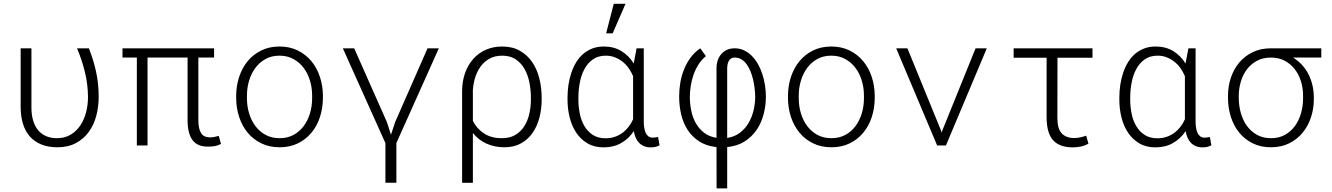

<svg xmlns="http://www.w3.org/2000/svg" viewBox="-20 -791 7241 1044"><path d="M150.9 -528.3V-206.5Q150.9 -167.5 159.9 -136.5Q168.9 -105.5 186.5 -84Q204.1 -62.5 230 -51Q255.9 -39.6 289.6 -39.6Q333 -39.6 365 -59.1Q397 -78.6 417.7 -110.4Q438.5 -142.1 448.5 -182.1Q458.5 -222.2 458.5 -263.7Q458 -332 441.9 -398.4Q425.8 -464.8 398.9 -528.3H463.4Q474.6 -499.5 484.4 -468.8Q494.1 -438 501.5 -405.3Q508.8 -372.6 512.7 -337.6Q516.6 -302.7 516.6 -264.6Q516.6 -211.4 503.7 -161.9Q490.7 -112.3 463.1 -74.2Q435.5 -36.1 393.1 -13.2Q350.6 9.8 292 9.8Q242.7 9.8 205.6 -5.1Q168.5 -20 143.3 -47.9Q118.2 -75.7 105.5 -116Q92.8 -156.2 92.3 -207.5V-528.3Z M1144 -478H1058.6V-131.3Q1059.6 -89.8 1073.5 -67.1Q1087.4 -44.4 1122.1 -43.9Q1134.8 -43.9 1147 -46.6Q1159.2 -49.3 1169.4 -52.2L1181.6 -8.3Q1163.6 1 1146.5 3.7Q1129.4 6.3 1110.8 6.3Q1052.2 6.3 1026.4 -29.8Q1000.5 -65.9 1000 -133.8V-478H782.2V0H724.1V-478H646V-528.3H1144Z M1264.2 -272Q1264.6 -325.7 1280.8 -374Q1296.9 -422.4 1326.9 -458.7Q1356.9 -495.1 1400.6 -516.6Q1444.3 -538.1 1499.5 -538.1Q1555.2 -538.1 1598.9 -516.6Q1642.6 -495.1 1672.9 -458.7Q1703.1 -422.4 1719.2 -374Q1735.4 -325.7 1735.8 -272V-255.9Q1735.4 -202.1 1719.5 -153.8Q1703.6 -105.5 1673.3 -69.1Q1643.1 -32.7 1599.6 -11.5Q1556.2 9.8 1500.5 9.8Q1444.8 9.8 1401.1 -11.5Q1357.4 -32.7 1327.1 -69.1Q1296.9 -105.5 1280.8 -153.8Q1264.6 -202.1 1264.2 -255.9ZM1322.8 -255.9Q1322.8 -213.9 1334.5 -174.8Q1346.2 -135.7 1368.7 -105.7Q1391.1 -75.7 1424.1 -57.6Q1457 -39.6 1500.5 -39.6Q1543.5 -39.6 1576.4 -57.6Q1609.4 -75.7 1631.6 -105.7Q1653.8 -135.7 1665.5 -174.8Q1677.2 -213.9 1677.2 -255.9V-272Q1677.2 -313.5 1665.5 -352.5Q1653.8 -391.6 1631.3 -421.6Q1608.9 -451.7 1575.7 -470Q1542.5 -488.3 1499.5 -488.3Q1456.5 -488.3 1423.6 -470Q1390.6 -451.7 1368.4 -421.6Q1346.2 -391.6 1334.5 -352.5Q1322.8 -313.5 1322.8 -272Z M2304.7 -528.3H2366.2L2135.3 -13.2V202.6H2075.7V-12.7L1844.2 -528.3H1905.8L2083.5 -127.9L2106 -58.6L2128.9 -127.9Z M2925.3 -249.5Q2925.3 -198.2 2913.1 -151.4Q2900.9 -104.5 2876 -68.6Q2851.1 -32.7 2813 -11.5Q2774.9 9.8 2722.7 9.8Q2669.9 9.8 2625.7 -10Q2581.5 -29.8 2551.3 -67.9V203.1H2492.7V-292.5H2493.2L2492.7 -296.9Q2493.2 -351.1 2509.3 -395.5Q2525.4 -439.9 2554.2 -471.7Q2583 -503.4 2622.8 -520.8Q2662.6 -538.1 2710.9 -538.1Q2767.1 -538.1 2807.6 -514.6Q2848.1 -491.2 2874.3 -452.6Q2900.4 -414.1 2912.8 -364Q2925.3 -314 2925.3 -259.8ZM2866.7 -259.8Q2866.7 -301.3 2858.6 -342.3Q2850.6 -383.3 2832.3 -415.8Q2814 -448.2 2784.2 -468.3Q2754.4 -488.3 2710.9 -488.3Q2669.4 -488.3 2639.6 -470.9Q2609.9 -453.6 2590.6 -425.5Q2571.3 -397.5 2561.5 -362.1Q2551.8 -326.7 2550.8 -291H2551.3V-133.3Q2573.2 -90.3 2613 -64.7Q2652.8 -39.1 2709.5 -39.6Q2752.4 -39.6 2782.5 -57.6Q2812.5 -75.7 2831.1 -105.2Q2849.6 -134.8 2858.2 -172.4Q2866.7 -210 2866.7 -249.5Z M3480.5 -528.3V-129.4Q3480.5 -112.8 3482.9 -96.9Q3485.4 -81.1 3490.7 -69.1Q3496.1 -57.1 3505.6 -49.8Q3515.1 -42.5 3529.8 -42.5Q3537.6 -42.5 3544.7 -43.7Q3551.8 -44.9 3558.1 -46.4L3566.4 -1Q3554.7 5.4 3543.2 7.8Q3531.7 10.3 3519 10.3Q3498 10.3 3482.4 3.9Q3466.8 -2.4 3455.6 -13.9Q3444.3 -25.4 3437 -41.7Q3429.7 -58.1 3426.3 -78.1Q3398.9 -36.6 3357.7 -13.2Q3316.4 10.3 3262.2 10.3Q3211.4 10.3 3174.6 -11.5Q3137.7 -33.2 3113.5 -69.3Q3089.4 -105.5 3077.6 -152.3Q3065.9 -199.2 3065.9 -249.5V-259.8Q3065.9 -295.4 3071 -329.8Q3076.2 -364.3 3086.7 -395.3Q3097.2 -426.3 3113 -452.4Q3128.9 -478.5 3150.9 -497.6Q3172.9 -516.6 3200.7 -527.3Q3228.5 -538.1 3263.2 -538.1Q3317.9 -538.1 3358.6 -513.4Q3399.4 -488.8 3425.8 -445.8L3441.4 -528.3ZM3125 -249.5Q3125 -210.9 3132.6 -173.3Q3140.1 -135.7 3157.5 -106Q3174.8 -76.2 3203.1 -57.6Q3231.4 -39.1 3272.9 -39.1Q3299.8 -39.1 3322.8 -46.9Q3345.7 -54.7 3364.5 -68.6Q3383.3 -82.5 3397.9 -101.3Q3412.6 -120.1 3422.4 -142.6V-377Q3412.6 -399.9 3398.4 -420.2Q3384.3 -440.4 3365.5 -455.3Q3346.7 -470.2 3323.7 -479.2Q3300.8 -488.3 3273.9 -488.3Q3231.9 -488.3 3203.4 -467.8Q3174.8 -447.3 3157.5 -414.6Q3140.1 -381.8 3132.6 -341.1Q3125 -300.3 3125 -259.8ZM3317.4 -770.5H3381.3L3311.5 -609.9H3275.9Z M3876 8.8Q3820.8 2.9 3782.2 -22Q3743.7 -46.9 3719.2 -84.5Q3694.8 -122.1 3683.8 -169.2Q3672.9 -216.3 3672.9 -266.6Q3672.9 -303.7 3679.2 -341.6Q3685.5 -379.4 3699.5 -413.8Q3713.4 -448.2 3735.1 -477.8Q3756.8 -507.3 3787.6 -528.3L3818.4 -485.8Q3793.9 -465.8 3777.6 -439.7Q3761.2 -413.6 3751 -384.3Q3740.7 -355 3736.1 -324.5Q3731.4 -293.9 3731 -265.6Q3731 -227.5 3738.5 -189.9Q3746.1 -152.3 3763.4 -121.6Q3780.8 -90.8 3808.3 -69.3Q3835.9 -47.9 3876 -41.5V-422.4Q3876 -441.9 3881.8 -460.7Q3887.7 -479.5 3899.7 -494.4Q3911.6 -509.3 3929.7 -518.6Q3947.8 -527.8 3972.7 -528.3Q4001 -528.8 4024.7 -517.8Q4048.3 -506.8 4067.4 -487.8Q4086.4 -468.8 4101.1 -443.1Q4115.7 -417.5 4125.2 -388.2Q4134.8 -358.9 4139.6 -327.6Q4144.5 -296.4 4144.5 -266.1Q4144.5 -217.3 4132.3 -170.2Q4120.1 -123 4094.5 -85.2Q4068.8 -47.4 4029.1 -22Q3989.3 3.4 3934.1 8.8V233.4H3876.5ZM3934.1 -41Q3974.1 -46.9 4003.2 -69.1Q4032.2 -91.3 4050.5 -122.6Q4068.8 -153.8 4077.6 -191.4Q4086.4 -229 4086.4 -265.6Q4085.9 -286.6 4083.3 -310.5Q4080.6 -334.5 4075 -358.4Q4069.3 -382.3 4060.3 -404.3Q4051.3 -426.3 4038.8 -442.9Q4026.4 -459.5 4010 -469Q3993.7 -478.5 3972.7 -478Q3962.4 -478 3955.3 -473.1Q3948.2 -468.3 3943.6 -460.7Q3939 -453.1 3936.8 -443.6Q3934.6 -434.1 3934.1 -423.8Z M4264.6 -272Q4265.1 -325.7 4281.2 -374Q4297.4 -422.4 4327.4 -458.7Q4357.4 -495.1 4401.1 -516.6Q4444.8 -538.1 4500 -538.1Q4555.7 -538.1 4599.4 -516.6Q4643.1 -495.1 4673.3 -458.7Q4703.6 -422.4 4719.7 -374Q4735.8 -325.7 4736.3 -272V-255.9Q4735.8 -202.1 4720 -153.8Q4704.1 -105.5 4673.8 -69.1Q4643.6 -32.7 4600.1 -11.5Q4556.6 9.8 4501 9.8Q4445.3 9.8 4401.6 -11.5Q4357.9 -32.7 4327.6 -69.1Q4297.4 -105.5 4281.2 -153.8Q4265.1 -202.1 4264.6 -255.9ZM4323.2 -255.9Q4323.2 -213.9 4335 -174.8Q4346.7 -135.7 4369.1 -105.7Q4391.6 -75.7 4424.6 -57.6Q4457.5 -39.6 4501 -39.6Q4543.9 -39.6 4576.9 -57.6Q4609.9 -75.7 4632.1 -105.7Q4654.3 -135.7 4666 -174.8Q4677.7 -213.9 4677.7 -255.9V-272Q4677.7 -313.5 4666 -352.5Q4654.3 -391.6 4631.8 -421.6Q4609.4 -451.7 4576.2 -470Q4543 -488.3 4500 -488.3Q4457 -488.3 4424.1 -470Q4391.1 -451.7 4368.9 -421.6Q4346.7 -391.6 4335 -352.5Q4323.2 -313.5 4323.2 -272Z M5097.7 -79.1 5100.1 -68.8 5103 -79.1 5284.7 -528.3H5345.7L5123.5 0H5075.7L4853 -528.3H4914.1Z M5920.4 -477.1H5730L5729.5 -147Q5730 -89.8 5753.7 -65.2Q5777.3 -40.5 5820.8 -40.5Q5838.9 -40.5 5855.5 -44.4Q5872.1 -48.3 5886.2 -53.2L5898.4 -9.8Q5876 2.4 5854.5 6.3Q5833 10.3 5810.5 10.3Q5740.2 9.3 5706.1 -28.8Q5671.9 -66.9 5670.9 -148.9V-477.1H5491.7V-528.3H5920.4Z M6481 -528.3V-129.4Q6481 -112.8 6483.4 -96.9Q6485.8 -81.1 6491.2 -69.1Q6496.6 -57.1 6506.1 -49.8Q6515.6 -42.5 6530.3 -42.5Q6538.1 -42.5 6545.2 -43.7Q6552.2 -44.9 6558.6 -46.4L6566.9 -1Q6555.2 5.4 6543.7 7.8Q6532.2 10.3 6519.5 10.3Q6498.5 10.3 6482.9 3.9Q6467.3 -2.4 6456.1 -13.9Q6444.8 -25.4 6437.5 -41.7Q6430.2 -58.1 6426.8 -78.1Q6399.4 -36.6 6358.2 -13.2Q6316.9 10.3 6262.7 10.3Q6211.9 10.3 6175 -11.5Q6138.2 -33.2 6114 -69.3Q6089.8 -105.5 6078.1 -152.3Q6066.4 -199.2 6066.4 -249.5V-259.8Q6066.4 -295.4 6071.5 -329.8Q6076.7 -364.3 6087.2 -395.3Q6097.7 -426.3 6113.5 -452.4Q6129.4 -478.5 6151.4 -497.6Q6173.3 -516.6 6201.2 -527.3Q6229 -538.1 6263.7 -538.1Q6318.4 -538.1 6359.1 -513.4Q6399.9 -488.8 6426.3 -445.8L6441.9 -528.3ZM6125.5 -249.5Q6125.5 -210.9 6133.1 -173.3Q6140.6 -135.7 6158 -106Q6175.3 -76.2 6203.6 -57.6Q6231.9 -39.1 6273.4 -39.1Q6300.3 -39.1 6323.2 -46.9Q6346.2 -54.7 6365 -68.6Q6383.8 -82.5 6398.4 -101.3Q6413.1 -120.1 6422.9 -142.6V-377Q6413.1 -399.9 6398.9 -420.2Q6384.8 -440.4 6366 -455.3Q6347.2 -470.2 6324.2 -479.2Q6301.3 -488.3 6274.4 -488.3Q6232.4 -488.3 6203.9 -467.8Q6175.3 -447.3 6158 -414.6Q6140.6 -381.8 6133.1 -341.1Q6125.5 -300.3 6125.5 -259.8Z M7164.6 -478H7011.2Q7065.9 -443.8 7094.5 -387.9Q7123 -332 7124 -263.2V-247.1Q7123.5 -197.8 7107.9 -151.4Q7092.3 -105 7062.7 -69.1Q7033.2 -33.2 6990 -11.7Q6946.8 9.8 6891.1 9.8Q6835.4 9.8 6792.2 -11.5Q6749 -32.7 6719 -69.1Q6689 -105.5 6673.3 -153.8Q6657.7 -202.1 6657.2 -255.9V-272Q6657.7 -324.2 6673.6 -370.6Q6689.5 -417 6719.5 -452.1Q6749.5 -487.3 6792.5 -507.8Q6835.4 -528.3 6889.6 -528.3H7164.6ZM6715.8 -255.9Q6716.3 -213.9 6727.5 -174.8Q6738.8 -135.7 6760.7 -105.7Q6782.7 -75.7 6815.2 -57.6Q6847.7 -39.6 6891.1 -39.6Q6934.1 -39.6 6966.6 -57.6Q6999 -75.7 7021 -105.7Q7043 -135.7 7054.2 -174.8Q7065.4 -213.9 7065.4 -255.9V-272Q7065.4 -312.5 7053.7 -349.6Q7042 -386.7 7019.8 -415.3Q6997.6 -443.8 6965.1 -460.9Q6932.6 -478 6890.1 -478Q6848.1 -478 6815.7 -460.9Q6783.2 -443.8 6761.2 -415.3Q6739.3 -386.7 6727.8 -349.6Q6716.3 -312.5 6715.8 -272Z"/></svg>

Font: Roboto Mono Light
Style: Regular
Weight: 300
Designer: Google
Version: Version 2.000985; 2015; ttfautohint (v1.3)